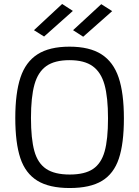

<svg xmlns="http://www.w3.org/2000/svg" viewBox="-20 -937 700 967"><path d="M57 0ZM57 -343Q57 -468 83 -546.5Q109 -625 169 -663.5Q229 -702 330 -702Q431 -702 491 -663.5Q551 -625 577.5 -546.5Q604 -468 604 -341Q604 -214 578.5 -138Q553 -62 493.5 -26Q434 10 331 10Q228 10 168 -27Q108 -64 82.5 -140.5Q57 -217 57 -343ZM524 -341Q524 -447 506.5 -510Q489 -573 447 -603.5Q405 -634 330 -634Q255 -634 213 -604Q171 -574 153.5 -511Q136 -448 136 -343Q136 -238 153 -176.5Q170 -115 212.5 -86.5Q255 -58 331 -58Q407 -58 448.5 -86Q490 -114 507 -174.5Q524 -235 524 -341ZM151 -785 293 -917 347 -882 202 -753ZM348 -785 490 -916 545 -881 399 -752Z"/></svg>

Font: Cairo
Style: Regular
Weight: 400
Designer: Mohamed Gaber, the designers of Titillium
Foundry: Kief Type Foundry
Version: Version 2.009; ttfautohint (v1.5.33-1714) -l 8 -r 50 -G 200 